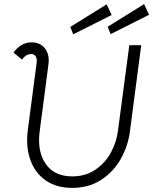

<svg xmlns="http://www.w3.org/2000/svg" viewBox="-20 -904 774 934"><path d="M112 -222Q112 -245 115 -269L158 -597Q159 -601 159 -608Q159 -623 152 -632Q145 -641 132 -641Q106 -641 87 -614L46 -648Q60 -669 82.5 -683.5Q105 -698 133 -698Q172 -698 194.5 -673.5Q217 -649 217 -610Q217 -599 216 -593L173 -265Q170 -244 170 -223Q170 -144 211.5 -95Q253 -46 332 -46Q396 -46 444 -78.5Q492 -111 519.5 -162Q547 -213 554 -269L609 -684H667L612 -265Q603 -194 567.5 -131Q532 -68 472 -29Q412 10 331 10Q261 10 211.5 -20.5Q162 -51 137 -104Q112 -157 112 -222ZM322 -773 499 -883 523 -831 336 -737ZM504 -774 681 -884 705 -832 518 -738Z"/></svg>

Font: Bellota
Style: Italic
Weight: 400
Italic angle: -7.5°
Designer: Kemie Guaida
Foundry: Kemie Guaida
Version: Version 4.001